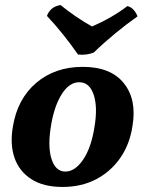

<svg xmlns="http://www.w3.org/2000/svg" viewBox="-20 -732 576 761"><path d="M228 9Q152 9 104 -22Q56 -53 37.5 -106.5Q19 -160 31 -230Q49 -340 123.5 -403.5Q198 -467 308 -467Q419 -467 471 -402Q523 -337 505 -232Q494 -159 456 -105Q418 -51 360 -21Q302 9 228 9ZM239 -52Q277 -52 309 -98.5Q341 -145 354 -226Q368 -306 351.5 -356Q335 -406 294 -406Q255 -406 225.5 -360Q196 -314 183 -239Q168 -153 184 -102.5Q200 -52 239 -52ZM289 -516Q263 -554 231 -594Q199 -634 166 -669Q180 -706 220 -712Q248 -689 281 -666.5Q314 -644 345 -627Q425 -662 485 -708Q500 -704 510 -692.5Q520 -681 525 -667Q482 -637 436 -599Q390 -561 352 -524Q338 -518 321.5 -516Q305 -514 289 -516Z"/></svg>

Font: Vollkorn
Style: Bold Italic
Weight: 700
Italic angle: -11°
Designer: Friedrich Althausen
Foundry: Friedrich Althausen
Version: Version 5.000; ttfautohint (v1.8.3)